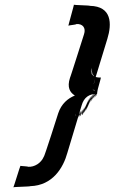

<svg xmlns="http://www.w3.org/2000/svg" viewBox="-20 -767 490 822"><path d="M412 -435C378.7 -434 362 -448 372.1 -481C371.8 -480 360.4 -443 371.8 -477C371.8 -477 361.5 -440 372.2 -475C372.9 -474 363.2 -439 374.3 -472C374.7 -470 363.4 -433 374.5 -466C374.9 -464 364.5 -427 375.6 -460C376 -458 366 -422 378.1 -455C379.8 -454 369.5 -417 382 -448C384 -445 373.7 -408 384.8 -441C385.5 -440 375.5 -404 385.9 -438C385.6 -437 375.6 -401 386.7 -434C387.1 -432 375.8 -395 386.9 -428C387.2 -426 376.5 -391 386.6 -424C386.3 -423 375.6 -388 384.7 -421C383.1 -419 371.1 -383 380.2 -416C378.6 -414 365.3 -377 374 -409C372.4 -407 361.1 -370 370.2 -403C368.3 -400 358 -363 368.8 -395C369.5 -394 359.1 -357 371.2 -390C372.9 -389 362.9 -353 375.3 -387C377 -386 368.3 -351 380.7 -385C382.4 -384 372.7 -349 385.1 -383C386.8 -382 377.1 -347 388.5 -381C389.2 -380 379.5 -345 390.9 -379C390.9 -379 380.2 -344 390.6 -378C390.6 -378 379.9 -343 390.3 -377C390 -376 378.9 -340 388.3 -374C387 -373 375 -337 384.4 -371C383.1 -370 371.1 -334 380.2 -367C378.9 -366 366.9 -330 376 -363C374.4 -361 362.4 -325 371.5 -358C370.1 -357 360.4 -322 369.5 -355C368.2 -354 357.2 -318 366.6 -352C365.3 -351 354 -314 363.4 -348C362.1 -347 351.1 -311 360.2 -344C359.9 -343 347.9 -307 357.9 -340C357.6 -339 345.6 -303 355.7 -336C355.4 -335 344.7 -300 354.8 -333C354.8 -333 341.9 -294 352.6 -329C352 -327 341 -291 351.1 -324C350.8 -323 338.7 -287 348.8 -320C348.2 -318 336.2 -282 346.3 -315C346 -314 334 -278 344.1 -311C342.5 -309 330.5 -273 340.6 -306C339.2 -305 328.5 -270 337.6 -303C336.3 -302 324 -265 333.1 -298C331.8 -297 319.8 -261 327.9 -294C325.3 -292 313.3 -256 322.7 -290C321.4 -289 308.7 -254 318.1 -288C316.7 -287 306 -252 314.4 -286C313.4 -286 301.7 -251 312.4 -286C312.4 -286 300.7 -251 311.4 -286C310.4 -286 299 -252 308.4 -286C307.1 -285 294.4 -250 304.5 -283C304.2 -282 293.5 -247 304.6 -280C305.3 -279 294.6 -244 306 -278C306 -278 297 -242 307.7 -277C309.4 -276 301 -242 315 -278C316 -278 308.6 -244 320.9 -281C322.2 -282 313.8 -248 325.5 -283C325.5 -283 318.4 -250 331.7 -287C333.1 -288 326.7 -254 339.6 -293C339.9 -294 331.5 -260 344.4 -299C344.4 -299 335 -265 347.6 -303C348.9 -304 338.9 -271 350.9 -307C350.9 -307 341.8 -274 354.7 -313C355 -314 345.6 -280 357.2 -318C357.5 -319 348.1 -285 359.8 -323C359.8 -323 350.3 -292 361 -327C361.3 -328 351.9 -294 363.5 -332C363.5 -332 353.7 -300 364.4 -335C364.4 -335 355 -301 366.3 -338C366.6 -339 356.2 -305 367.3 -341C367.6 -342 359.5 -309 370.2 -344C371.5 -345 360.1 -311 372.1 -347C372.1 -347 364 -314 376.3 -351C376.3 -351 367.5 -319 378.2 -354C379.5 -355 370.4 -322 382.5 -358C383.8 -359 373.7 -326 385.7 -362C387 -363 377.6 -329 389.6 -365C389.6 -365 381.5 -332 393.8 -369C393.8 -369 385.7 -336 398.3 -374C398.6 -375 388.3 -341 399.9 -379C400.5 -381 390 -350 399 -386C397.3 -387 386.2 -354 394.9 -389C394.2 -390 382.8 -356 391.5 -391C389.8 -392 377.5 -358 386.2 -393C385.2 -393 371.8 -359 381.8 -395C381.8 -395 369.4 -361 379.4 -397C379.4 -397 367 -363 378 -399L439.7 -601C459.3 -665 459.2 -740 364.9 -742C366.5 -744 294.8 -745 296.4 -747C298 -749 271.3 -655 272.9 -657C274.5 -659 306.1 -661 307 -664C333.6 -666 349.1 -648 339.6 -620C339.6 -620 280.1 -432 279.7 -434C266.2 -393 279.4 -371 300.5 -358C270.8 -346 242.8 -323 229.2 -282C229.2 -282 169.4 -93 167.4 -96C156.1 -69 127.6 -51 100.2 -53C99.8 -55 68.1 -56 67.4 -57C66.7 -58 38 36 37.3 35C36.9 33 110.2 32 109.8 30C205.7 27 251 -49 268.5 -113L329.3 -315C339.3 -351 362.6 -365 393.6 -365C392.6 -365 413.3 -436 412 -435Z"/></svg>

Font: Hussar Wojna
Style: 3Obl
Weight: 400
Designer: Robert Jablonski
Foundry: Cannot Into Space Fonts
Version: Version 1.01